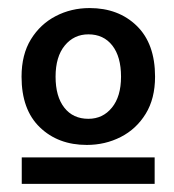

<svg xmlns="http://www.w3.org/2000/svg" viewBox="-20 -682 430 474"><path d="M33.2 -492.7Q33.2 -547.4 56.4 -585Q79.6 -622.6 117.7 -642.3Q155.8 -662.1 201.2 -662.1Q272.5 -662.1 317.6 -618.2Q362.8 -574.2 362.8 -492.7Q362.8 -438.5 339.6 -400.9Q316.4 -363.3 278.1 -343.8Q239.7 -324.2 194.3 -324.2Q123.5 -324.2 78.4 -367.7Q33.2 -411.1 33.2 -492.7ZM117.2 -492.7Q117.2 -443.8 138.7 -416.3Q160.2 -388.7 198.2 -388.7Q233.9 -388.7 256.3 -416.3Q278.8 -443.8 278.8 -492.7Q278.8 -542 257.3 -569.6Q235.8 -597.2 198.2 -597.2Q162.6 -597.2 139.9 -569.6Q117.2 -542 117.2 -492.7ZM33.7 -228V-293.5H361.8V-228Z"/></svg>

Font: Kanchenjunga
Style: Bold
Weight: 700
Designer: Becca Hirsbrunner Spalinger
Foundry: SIL International
Version: Version 2.001